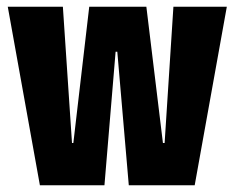

<svg xmlns="http://www.w3.org/2000/svg" viewBox="-20 -548 694 568"><path d="M98 0 3 -528H166L193 -125H197L244 -528H413L462 -125H467L493 -528H651L556 0H361L327 -395H322L289 0Z"/></svg>

Font: Bricolage Grotesque 96pt ExtraBold Condensed
Style: Regular
Weight: 800
Width: 3
Version: Version 1.001;gftools[0.9.33.dev8+g029e19f]